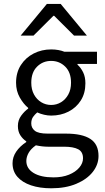

<svg xmlns="http://www.w3.org/2000/svg" viewBox="-20 -755 544 998"><path d="M246.3 223.7Q186.8 223.7 141.3 208.4Q95.8 193 70.5 164.1Q45.2 135.2 45.2 93.4Q45.2 61.7 64.1 33.5Q83.1 5.3 116.4 -16.5V-20.5Q98.1 -32.6 85.5 -52.2Q73 -71.7 73 -100.2Q73 -130.6 90.4 -154.1Q107.8 -177.5 126.4 -190.4V-194.4Q102.6 -213.7 83 -247.8Q63.5 -281.9 63.5 -324.9Q63.5 -378.1 88.6 -417Q113.7 -455.9 155.2 -477Q196.6 -498.1 245.9 -498.1Q266.3 -498.1 283.9 -494.8Q301.6 -491.5 314.5 -486.1H484.1V-422.8H382.8V-418.8Q400.5 -403 412.2 -379Q423.9 -355 423.9 -322Q423.9 -270.3 400 -232.7Q376.2 -195.2 335.9 -174.7Q295.6 -154.2 245.9 -154.2Q228.2 -154.2 209.3 -158.6Q190.5 -162.9 173.5 -170.7Q160.8 -159.9 151.6 -146.8Q142.5 -133.7 142.5 -113.2Q142.5 -90.3 160.9 -75.4Q179.3 -60.5 227.7 -60.5H322.3Q407.4 -60.5 449.7 -32.8Q492.1 -5.2 492.1 55.6Q492.1 100.8 462 138.9Q431.8 177.1 376.6 200.4Q321.4 223.7 246.3 223.7ZM245.9 -209.4Q273.9 -209.4 297.3 -223.6Q320.6 -237.7 334.9 -263.6Q349.2 -289.6 349.2 -324.9Q349.2 -378.9 319 -408.7Q288.8 -438.4 245.9 -438.4Q202.9 -438.4 172.8 -408.7Q142.6 -378.9 142.6 -324.9Q142.6 -289.6 156.9 -263.6Q171.1 -237.7 194.5 -223.6Q217.9 -209.4 245.9 -209.4ZM257.9 167Q304.2 167 338.5 153Q372.9 138.9 392.2 116.1Q411.5 93.3 411.5 67.9Q411.5 34 386.4 20.8Q361.3 7.6 313.5 7.6H229.7Q216.1 7.6 199.6 5.8Q183.2 3.9 166.5 0.3Q140.4 18.8 128.7 39.7Q116.9 60.7 116.9 81.8Q116.9 121 154.5 144Q192.1 167 257.9 167ZM87.5 -570 223.8 -734.7H295.3L431.6 -570H364.8L261.6 -672.8H257.6L154.3 -570Z"/></svg>

Font: Source Sans 3
Style: Regular
Weight: 200
Designer: Paul D. Hunt
Foundry: Adobe
Version: Version 3.046;hotconv 1.0.118;makeotfexe 2.5.65603